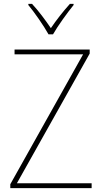

<svg xmlns="http://www.w3.org/2000/svg" viewBox="-20 -969 525 989"><path d="M230 -792H253C278 -836 325 -901 359 -943V-949H340C304 -909 269 -864 242 -824C215 -864 178 -914 145 -949H126V-943C157 -906 205 -837 230 -792ZM452 0V-25H67L442 -693V-714H55V-689H408L33 -20V0Z"/></svg>

Font: Noto Sans Devanagari SemiCondensed Thin
Style: Regular
Weight: 100
Width: 4
Designer: Jelle Bosma - Monotype Design Team
Foundry: Monotype Imaging Inc.
Version: Version 2.004